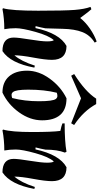

<svg xmlns="http://www.w3.org/2000/svg" viewBox="357 -1147 805 1559"><g transform="rotate(90 759.5 -367.5)"><path d="M466 -387Q466 -334 447.5 -235Q429 -136 429 -82Q477 -136 513 -248L529 -244Q493 -50 395 15Q285 15 285 -76Q285 -113 300.5 -207.5Q316 -302 316 -347Q316 -392 306 -402Q269 -361 239 -253Q209 -145 209 -93.5Q209 -42 217 0Q132 0 53 15L47 10Q67 -59 67 -274.5Q67 -490 60.5 -571Q54 -652 36 -700L55 -707Q71 -691 126 -616Q160 -659 212 -695Q264 -731 317 -750L326 -734Q265 -696 240.5 -633.5Q216 -571 214 -475L210 -334Q204 -300 192 -254L208 -253Q251 -449 353 -505Q466 -505 466 -387Z M783 -419Q773 -431 759.5 -431Q746 -431 733 -426Q708 -326 708 -194Q708 -93 728 -70Q737 -59 750 -59Q763 -59 776 -64Q802 -165 802 -280.5Q802 -396 783 -419ZM778 -505Q868 -505 912.5 -454.5Q957 -404 957 -307Q957 -210 892.5 -120Q828 -30 732 15Q647 15 600.5 -38Q554 -91 554 -185Q554 -279 618.5 -368.5Q683 -458 778 -505ZM981 -543 778 -623 595 -543 581 -567Q724 -657 781 -746H825Q882 -642 995 -567Z M1451 -387Q1451 -334 1432.5 -235Q1414 -136 1414 -82Q1462 -136 1498 -248L1514 -244Q1478 -50 1380 15Q1270 15 1270 -76Q1270 -113 1285.5 -207.5Q1301 -302 1301 -347Q1301 -392 1291 -402Q1254 -361 1224 -253Q1194 -145 1194 -93.5Q1194 -42 1202 0Q1117 0 1038 15L1032 10Q1052 -59 1052 -224Q1052 -389 1043 -455Q1000 -464 982 -472V-490Q1131 -490 1212 -505L1219 -492Q1195 -430 1195 -334Q1189 -300 1177 -254L1193 -253Q1236 -449 1338 -505Q1451 -505 1451 -387Z"/></g></svg>

Font: Almendra
Style: Bold Italic
Weight: 700
Italic angle: -12°
Designer: Ana Sanfelippo
Foundry: Ana Sanfelippo
Version: Version 1.004